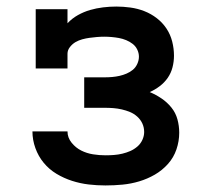

<svg xmlns="http://www.w3.org/2000/svg" viewBox="-20 -558 640 586"><path d="M302 8Q276 8 250.5 5Q225 2 200 -6Q175 -14 152.5 -27.5Q130 -41 113.5 -61Q97 -81 88 -106Q79 -131 79 -157Q79 -157 79 -157Q79 -157 79 -157H186Q186 -138 198.5 -122.5Q211 -107 228 -98.5Q245 -90 264 -87Q283 -84 302 -84Q315 -84 328 -85Q341 -86 353.5 -89Q366 -92 377.5 -97Q389 -102 399 -110.5Q409 -119 414.5 -131Q420 -143 420 -155Q420 -155 420 -155Q420 -155 420 -155Q420 -155 420 -155Q420 -155 420 -155Q420 -169 414.5 -181Q409 -193 399 -202Q389 -211 377 -216Q365 -221 352 -224Q339 -227 326 -228Q313 -229 300 -229H237V-322H300Q311 -322 322.5 -323Q334 -324 345 -326.5Q356 -329 366.5 -333.5Q377 -338 385.5 -345Q394 -352 399 -363Q404 -374 404 -385Q404 -396 399 -406.5Q394 -417 385 -424Q376 -431 365 -435.5Q354 -440 343 -442Q332 -444 320.5 -445Q309 -446 298 -446Q287 -446 275.5 -445Q264 -444 253 -442.5Q242 -441 231 -438Q220 -435 210.5 -429.5Q201 -424 193.5 -414.5Q186 -405 186 -394V-349H89V-530H186V-487Q200 -502 218 -512Q236 -522 255 -527.5Q274 -533 294.5 -535.5Q315 -538 335 -538Q356 -538 378 -535Q400 -532 420.5 -524Q441 -516 458.5 -502.5Q476 -489 488 -471Q500 -453 505.5 -431.5Q511 -410 511 -388Q511 -370 506.5 -352.5Q502 -335 492 -320.5Q482 -306 467.5 -295Q453 -284 437 -277Q456 -269 473 -257.5Q490 -246 503 -230Q516 -214 521.5 -194Q527 -174 527 -153Q527 -127 518.5 -102Q510 -77 492.5 -57.5Q475 -38 452.5 -25Q430 -12 405 -4.5Q380 3 354 5.5Q328 8 302 8Z"/></svg>

Font: Iosevka Curly Slab SmBdEx
Style: Regular
Weight: 600
Width: 7
Monospace: yes
Designer: Belleve Invis
Foundry: Belleve Invis
Version: Version 11.1.0; ttfautohint (v1.8.3)